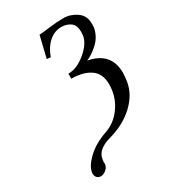

<svg xmlns="http://www.w3.org/2000/svg" viewBox="-196 -751 871 990"><g transform="rotate(-30 239.5 -256.5)"><path d="M106 145Q92.8 145 84 136Q75.2 127 75.2 111.8Q75.2 106 76.2 103Q81.1 69.8 124.5 27.8Q168 -14.2 242.2 -40Q296.4 -59.1 332.3 -105.5Q368.2 -151.9 377 -208Q379.9 -227.1 379.9 -245.1Q379.9 -309.1 337.4 -338.1Q294.9 -367.2 225.1 -367.2V-397Q275.9 -397 327.9 -439.9Q379.9 -482.9 388.2 -526.9Q390.1 -546.9 390.1 -551.8Q390.1 -590.8 367.7 -607.4Q345.2 -624 313 -624Q272 -624 239 -595Q206.1 -565.9 189 -516.1L166 -518.1L196.8 -646H202.1Q210.9 -646 259.5 -652.1Q308.1 -658.2 346.2 -658.2Q386.2 -658.2 422.6 -633.5Q459 -608.9 459 -560.1Q459 -544.9 458 -537.1Q449.2 -488.3 413.1 -454.6Q377 -420.9 342.8 -407.2Q470.7 -383.3 471.2 -261.2Q471.2 -239.3 465.8 -207Q453.6 -138.2 394.8 -83.5Q335.9 -28.8 247.1 -3.9Q166 18.1 157.2 70.8Q155.3 83 154.8 87.9Q154.8 89.8 155.3 94Q155.8 98.1 155.8 100.1Q155.8 101.1 155.3 103L154.8 105Q151.9 121.1 136.5 133.1Q121.1 145 106 145Z"/></g></svg>

Font: Linux Libertine
Style: Italic
Weight: 400
Italic angle: -12°
Designer: Philipp H. Poll
Foundry: Philipp H. Poll
Version: Version 5.1.6 ; ttfautohint (v0.9)